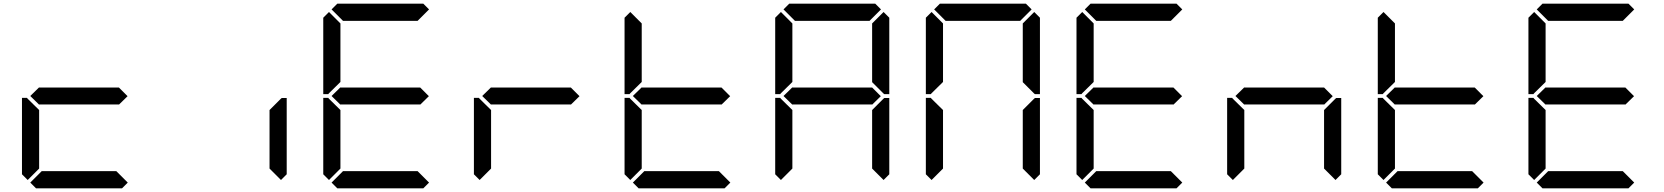

<svg xmlns="http://www.w3.org/2000/svg" viewBox="-20 -1020 9016 1040"><path d="M130 -45 99 -76V-490H126L130 -485L192 -424V-107ZM671 -499 624 -453V-454H192V-453L144 -500L192 -547V-546H624ZM672 -31 641 0H175L144 -31L206 -93H610Z M1501 -485 1506 -489H1533V-76L1502 -45L1440 -107V-424Z M1762 -45 1731 -76V-490H1758L1762 -485L1824 -424V-107ZM1762 -515 1758 -510H1731V-924L1762 -955L1824 -893V-576ZM1776 -969 1807 -1000H2273L2304 -969L2242 -907H1838ZM2303 -499 2256 -453V-454H1824V-453L1776 -500L1824 -547V-546H2256ZM2304 -31 2273 0H1807L1776 -31L1838 -93H2242Z M2578 -45 2547 -76V-490H2574L2578 -485L2640 -424V-107ZM3119 -499 3072 -453V-454H2640V-453L2592 -500L2640 -547V-546H3072Z M3394 -45 3363 -76V-490H3390L3394 -485L3456 -424V-107ZM3394 -515 3390 -510H3363V-924L3394 -955L3456 -893V-576ZM3935 -499 3888 -453V-454H3456V-453L3408 -500L3456 -547V-546H3888ZM3936 -31 3905 0H3439L3408 -31L3470 -93H3874Z M4210 -45 4179 -76V-490H4206L4210 -485L4272 -424V-107ZM4210 -515 4206 -510H4179V-924L4210 -955L4272 -893V-576ZM4224 -969 4255 -1000H4721L4752 -969L4690 -907H4286ZM4751 -499 4704 -453V-454H4272V-453L4224 -500L4272 -547V-546H4704ZM4765 -485 4770 -489H4797V-76L4766 -45L4704 -107V-424ZM4766 -955 4797 -924V-510H4770L4765 -514L4704 -575V-893Z M5026 -45 4995 -76V-490H5022L5026 -485L5088 -424V-107ZM5026 -515 5022 -510H4995V-924L5026 -955L5088 -893V-576ZM5040 -969 5071 -1000H5537L5568 -969L5506 -907H5102ZM5581 -485 5586 -489H5613V-76L5582 -45L5520 -107V-424ZM5582 -955 5613 -924V-510H5586L5581 -514L5520 -575V-893Z M5842 -45 5811 -76V-490H5838L5842 -485L5904 -424V-107ZM5842 -515 5838 -510H5811V-924L5842 -955L5904 -893V-576ZM5856 -969 5887 -1000H6353L6384 -969L6322 -907H5918ZM6383 -499 6336 -453V-454H5904V-453L5856 -500L5904 -547V-546H6336ZM6384 -31 6353 0H5887L5856 -31L5918 -93H6322Z M6658 -45 6627 -76V-490H6654L6658 -485L6720 -424V-107ZM7199 -499 7152 -453V-454H6720V-453L6672 -500L6720 -547V-546H7152ZM7213 -485 7218 -489H7245V-76L7214 -45L7152 -107V-424Z M7474 -45 7443 -76V-490H7470L7474 -485L7536 -424V-107ZM7474 -515 7470 -510H7443V-924L7474 -955L7536 -893V-576ZM8015 -499 7968 -453V-454H7536V-453L7488 -500L7536 -547V-546H7968ZM8016 -31 7985 0H7519L7488 -31L7550 -93H7954Z M8290 -45 8259 -76V-490H8286L8290 -485L8352 -424V-107ZM8290 -515 8286 -510H8259V-924L8290 -955L8352 -893V-576ZM8304 -969 8335 -1000H8801L8832 -969L8770 -907H8366ZM8831 -499 8784 -453V-454H8352V-453L8304 -500L8352 -547V-546H8784ZM8832 -31 8801 0H8335L8304 -31L8366 -93H8770Z"/></svg>

Font: DSEG7 Classic
Style: Regular
Weight: 400
Designer: Keshikan(Twitter:@keshinomi_88pro)
Version: Version 0.46